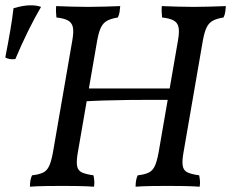

<svg xmlns="http://www.w3.org/2000/svg" viewBox="-84 -702 873 725"><path d="M428 3Q428 -10 430 -21Q432 -32 436 -40Q463 -43 478 -50.5Q493 -58 501 -76Q509 -94 515 -127L588 -549Q594 -583 590 -600Q586 -617 571 -625Q556 -633 528 -636Q527 -646 526.5 -656.5Q526 -667 527 -679Q555 -678 585 -677Q615 -676 647 -676Q679 -676 709 -677Q739 -678 769 -679Q768 -667 766.5 -656.5Q765 -646 760 -636Q735 -632 720 -624Q705 -616 696.5 -599Q688 -582 682 -549L609 -127Q603 -94 606 -76Q609 -58 624 -51Q639 -44 668 -40Q670 -31 671 -19.5Q672 -8 670 3Q640 1 609 0.5Q578 0 549 0Q520 0 487 0.5Q454 1 428 3ZM29 3Q29 -10 31 -21Q33 -32 37 -40Q64 -43 79 -50.5Q94 -58 102 -76Q110 -94 116 -127L189 -549Q195 -583 191 -600Q187 -617 172 -625Q157 -633 129 -636Q128 -646 127.5 -656.5Q127 -667 128 -679Q156 -678 186 -677Q216 -676 248 -676Q280 -676 310 -677Q340 -678 370 -679Q369 -667 367.5 -656.5Q366 -646 361 -636Q336 -632 321 -624Q306 -616 297.5 -599Q289 -582 283 -549L210 -127Q204 -94 207 -76Q210 -58 225 -51Q240 -44 269 -40Q271 -31 272 -19.5Q273 -8 271 3Q241 1 210 0.5Q179 0 150 0Q121 0 88 0.5Q55 1 29 3ZM231 -319 240 -368H575L567 -325Q537 -325 492.5 -325Q448 -325 399.5 -324.5Q351 -324 306.5 -322.5Q262 -321 231 -319ZM-26 -479Q-49 -476 -64 -485Q-53 -541 -45 -588Q-37 -635 -33 -671Q-16 -676 0.5 -679Q17 -682 32 -682Q43 -682 53 -680.5Q63 -679 71 -676Q48 -637 22.5 -585.5Q-3 -534 -26 -479Z"/></svg>

Font: Vollkorn
Style: Italic
Weight: 400
Italic angle: -11°
Designer: Friedrich Althausen
Foundry: Friedrich Althausen
Version: Version 5.001